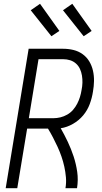

<svg xmlns="http://www.w3.org/2000/svg" viewBox="-20 -992 540 1012"><path d="M10 0 131 -735H312Q341 -735 367.5 -728.5Q394 -722 415.5 -706.5Q437 -691 450.5 -668.5Q464 -646 470 -619.5Q476 -593 475.5 -565Q475 -537 470 -509Q465 -476 453 -443.5Q441 -411 418.5 -384Q396 -357 364.5 -339Q333 -321 300 -316Q320 -281 337.5 -244Q355 -207 368 -167.5Q381 -128 387 -86Q393 -44 386 0H325Q330 -29 327.5 -57.5Q325 -86 319 -113.5Q313 -141 304 -167Q295 -193 283.5 -218Q272 -243 259.5 -267Q247 -291 233 -314H123L71 0ZM132 -369H262Q280 -369 298.5 -373.5Q317 -378 334.5 -388Q352 -398 365 -413Q378 -428 387 -445.5Q396 -463 401.5 -481Q407 -499 410 -518Q414 -537 414.5 -556Q415 -575 412 -593.5Q409 -612 401.5 -628.5Q394 -645 380.5 -657Q367 -669 349.5 -674.5Q332 -680 313 -680H183ZM421 -801 312 -938 361 -972 463 -829ZM251 -801 142 -938 191 -972 293 -829Z"/></svg>

Font: Iosevka Term Curly Light
Style: Italic
Weight: 300
Italic angle: -9°
Designer: Belleve Invis
Foundry: Belleve Invis
Version: Version 32.3.0